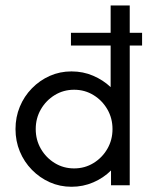

<svg xmlns="http://www.w3.org/2000/svg" viewBox="-20 -687 568 712"><path d="M245.1 5.6Q202.1 5.6 164.6 -11.1Q127.1 -27.8 98.3 -57.3Q69.4 -86.8 53.5 -125.3Q37.5 -163.9 37.5 -208.3Q37.5 -252.8 53.5 -291.3Q69.4 -329.9 98.3 -359.4Q127.1 -388.9 164.6 -405.6Q202.1 -422.2 245.1 -422.2Q288.2 -422.2 325.3 -406.2Q362.5 -390.3 390.3 -363.9V-518.1H243.1V-565.3H390.3V-666.7H461.1V-565.3H506.9V-518.1H461.1V0H391.7V-54.9Q363.9 -27.1 326 -10.8Q288.2 5.6 245.1 5.6ZM254.9 -62.5Q294.4 -62.5 326.7 -82.3Q359 -102.1 378.1 -135.1Q397.2 -168.1 397.2 -208.3Q397.2 -248.6 378.1 -281.6Q359 -314.6 326.7 -334.4Q294.4 -354.2 254.9 -354.2Q215.3 -354.2 183 -334.4Q150.7 -314.6 131.6 -281.6Q112.5 -248.6 112.5 -208.3Q112.5 -168.1 131.6 -135.1Q150.7 -102.1 183 -82.3Q215.3 -62.5 254.9 -62.5Z"/></svg>

Font: Afacad Flux
Style: Regular
Weight: 400
Designer: Kristian Moeller
Foundry: Dicotype
Version: Version 1.100